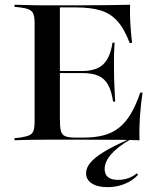

<svg xmlns="http://www.w3.org/2000/svg" viewBox="-20 -591 683 809"><path d="M169.4 -2.4Q142.7 -2.4 119.4 -2Q96 -1.6 76.2 -1.2Q56.5 -0.8 41.1 0V-8.9L65.3 -11.3Q90.3 -15.3 103.2 -21Q116.1 -26.6 121 -39.9Q125.8 -53.2 125.8 -78.2V-492.7Q125.8 -517.7 121 -531Q116.1 -544.4 103.2 -550.4Q90.3 -556.5 65.3 -559.7L41.1 -562.1V-571Q56.5 -571 76.2 -570.2Q96 -569.4 119.4 -569Q142.7 -568.5 169.4 -568.5H179.8H308.1Q383.1 -568.5 435.1 -569.4Q487.1 -570.2 528.2 -571Q526.6 -534.7 529 -494.4Q531.5 -454 536.3 -409.7H526.6Q504 -469.4 474.6 -502Q445.2 -534.7 403.6 -547.2Q362.1 -559.7 301.6 -559.7H232.3V-88.7Q232.3 -55.6 236.7 -39.1Q241.1 -22.6 255.2 -16.9Q269.4 -11.3 296.8 -11.3H333.1Q380.6 -11.3 416.9 -21Q453.2 -30.6 481 -52.4Q508.9 -74.2 530.6 -110.5Q552.4 -146.8 571 -200.8H580.6Q572.6 -146 569.4 -96Q566.1 -46 567.7 0Q525.8 -1.6 471 -2Q416.1 -2.4 337.9 -2.4H179.8ZM201.6 -283.1V-291.9H429V-283.1ZM456.5 -162.9Q450 -207.3 435.5 -233.5Q421 -259.7 395.2 -271.4Q369.4 -283.1 327.4 -283.1V-291.9Q385.5 -291.9 414.9 -319.8Q444.4 -347.6 454 -411.3H462.9Q459.7 -362.1 460.1 -336.3Q460.5 -310.5 460.5 -287.1Q460.5 -272.6 460.9 -256.9Q461.3 -241.1 462.5 -219.4Q463.7 -197.6 465.3 -162.9ZM433.1 197.6Q391.1 197.6 366.9 181.9Q342.7 166.1 342.7 138.7Q342.7 116.1 360.9 94.4Q379 72.6 418.5 48.4Q458.1 24.2 521 -3.2H529Q475.8 27.4 448.4 58.9Q421 90.3 421 121Q421 166.9 477.4 166.9Q523.4 166.9 557.3 138.7L561.3 146Q537.9 171 504.4 184.3Q471 197.6 433.1 197.6Z"/></svg>

Font: Playfair 144pt SemiExpanded SemiBold
Style: Regular
Weight: 600
Width: 6
Designer: Claus Eggers Sørensen
Foundry: Claus Eggers Sørensen
Version: Version 2.203